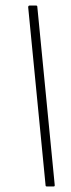

<svg xmlns="http://www.w3.org/2000/svg" viewBox="-20 -675 256 695"><path d="M150 0Q145 0 145 -4L82 -649Q82 -655 88 -655H110Q115 -655 115 -651L178 -6Q179 0 174 0Z"/></svg>

Font: Sofia Sans Extra Condensed ExtraLight
Style: Italic
Weight: 250
Italic angle: -9°
Version: Version 4.100